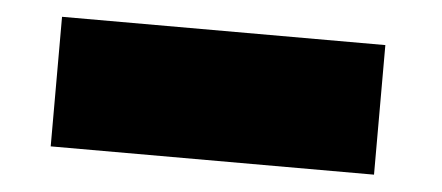

<svg xmlns="http://www.w3.org/2000/svg" viewBox="-30 -50 713 310"><g transform="rotate(5 327.0 105.0)"><path d="M60 210V0H584V210Z"/></g></svg>

Font: El Pececito
Style: Regular
Weight: 400
Designer: deFharo
Foundry: deFharo
Version: El Pececito Version 1.000